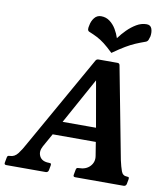

<svg xmlns="http://www.w3.org/2000/svg" viewBox="-131 -976 918 1056"><g transform="rotate(10 328.5 -448.5)"><path d="M592 -136Q600 -100 608.5 -76.5Q617 -53 641 -53Q650 -53 651.5 -49.5Q653 -46 652 -40L647 -13Q644 0 631 0H361Q348 0 351 -13L356 -40Q357 -46 359.5 -49.5Q362 -53 371 -53Q412 -53 434.5 -77.5Q457 -102 451 -136L437 -223L452 -211H185L203 -220L156 -136Q139 -105 152.5 -79Q166 -53 206 -53Q215 -53 216.5 -49.5Q218 -46 217 -40L212 -13Q209 0 196 0H-24Q-37 0 -34 -13L-29 -40Q-28 -46 -25.5 -49.5Q-23 -53 -14 -53Q13 -53 31.5 -77.5Q50 -102 68 -136L358 -649Q363 -660 375 -660H481Q492 -660 494 -649ZM225 -261 227 -288H439L432 -256L378 -564H392ZM454 -793Q472 -818 495.5 -841.5Q519 -865 546 -881Q573 -897 602 -897Q624 -897 631 -878.5Q638 -860 634 -835Q631 -824 627.5 -815Q624 -806 615 -802Q584 -791 559.5 -780.5Q535 -770 507 -753.5Q479 -737 438 -708Q408 -737 386.5 -753.5Q365 -770 344.5 -780.5Q324 -791 297 -802Q290 -806 289.5 -815Q289 -824 292 -835Q296 -860 310.5 -878.5Q325 -897 348 -897Q376 -897 397 -881Q418 -865 432 -841.5Q446 -818 454 -793Z"/></g></svg>

Font: Young Serif Light
Style: Italic
Weight: 300
Italic angle: -10.979°
Designer: Bastien Sozeau
Foundry: NBR — Bastien Sozeau
Version: Version 5.001